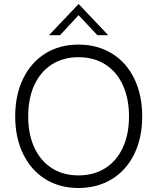

<svg xmlns="http://www.w3.org/2000/svg" viewBox="-20 -930 788 960"><path d="M56 -348Q56 -455 95.5 -536.5Q135 -618 206.5 -662.5Q278 -707 372 -707Q467 -707 539.5 -662.5Q612 -618 651.5 -536.5Q691 -455 691 -348Q691 -241 651.5 -160Q612 -79 539.5 -34.5Q467 10 372 10Q278 10 206.5 -34.5Q135 -79 95.5 -160.5Q56 -242 56 -348ZM625 -348Q625 -438 594 -505Q563 -572 506 -608Q449 -644 372 -644Q296 -644 239.5 -608Q183 -572 152 -505.5Q121 -439 121 -348Q121 -258 152 -191.5Q183 -125 239.5 -89Q296 -53 372 -53Q449 -53 506 -89Q563 -125 594 -191.5Q625 -258 625 -348ZM373 -910 521 -754H467L373 -854L280 -754H225Z"/></svg>

Font: Hanken Grotesk Light
Style: Regular
Weight: 300
Designer: Alfredo Marco Pradil
Foundry: Hanken Design Co.
Version: Version 3.014